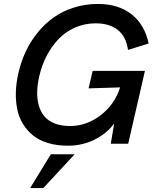

<svg xmlns="http://www.w3.org/2000/svg" viewBox="-20 -721 785 963"><path d="M320.8 9.8Q265.6 9.8 220.9 -3.7Q176.3 -17.1 146 -41.5Q115.7 -65.9 95.2 -99.4Q74.7 -132.8 66.4 -173.6Q58.1 -214.4 59.6 -260Q61 -305.7 72.3 -355Q85.4 -411.1 108.9 -461.9Q132.3 -512.7 168 -556.6Q203.6 -600.6 248 -632.6Q292.5 -664.6 349.9 -682.9Q407.2 -701.2 471.2 -701.2Q573.7 -701.2 639.6 -649.4Q705.6 -597.7 725.6 -502.9L622.1 -470.7Q612.3 -538.6 570.3 -571.3Q528.3 -604 460.4 -604Q404.3 -604 355.7 -582.5Q307.1 -561 272.5 -523.9Q237.8 -486.8 213.6 -440.2Q189.5 -393.6 177.2 -339.8Q167.5 -297.9 166.5 -261Q165.5 -224.1 174.6 -192.1Q183.6 -160.2 202.6 -137.5Q221.7 -114.7 254.4 -101.8Q287.1 -88.9 331.1 -88.9Q413.1 -88.9 483.6 -142.1Q554.2 -195.3 582.5 -282.7L424.3 -277.8L444.8 -365.7H707L623 0H535.6L552.7 -101.6Q514.6 -50.3 453.4 -20.3Q392.1 9.8 320.8 9.8ZM131.3 222.2 234.9 52.7H354.5L197.3 222.2Z"/></svg>

Font: HK Grotesk SemiBold Italic
Style: Regular
Weight: 600
Italic angle: -13°
Designer: Alfredo Marco Pradil and Stefan Peev
Foundry: Hanken Design Co.
Version: Version 1.000;PS 001.000;hotconv 1.0.88;makeotf.lib2.5.64775